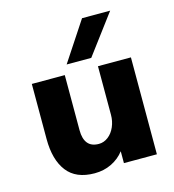

<svg xmlns="http://www.w3.org/2000/svg" viewBox="-102 -749 765 844"><g transform="rotate(-15 280.5 -326.5)"><path d="M60 -190V-441H210V-190Q210 -151 226.5 -130.5Q243 -110 277 -110Q300 -110 319.5 -125Q339 -140 350 -165.5Q361 -191 361 -220V-441H511V0H361V-54Q338 -24 303 -7Q268 10 226 10Q141 10 100.5 -43Q60 -96 60 -190ZM348 -663H476L342 -484H230Z"/></g></svg>

Font: Teachers[wght]
Style: Regular
Weight: 400
Designer: Alfredo Marco Pradil & Chank Diesel
Version: Version 1.000;Glyphs 3.1.2 (3151)